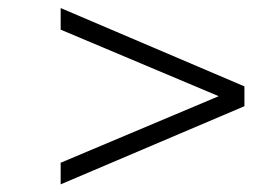

<svg xmlns="http://www.w3.org/2000/svg" viewBox="-20 -588 674 489"><path d="M134.5 -118.5V-173.5L537 -343L134.5 -512.5V-567.5L602.5 -368V-317.5Z"/></svg>

Font: Overpass ExtraLight
Style: Italic
Weight: 250
Italic angle: -10°
Designer: Delve Withrington, Dave Bailey, Thomas Jockin
Foundry: Delve Fonts LLC
Version: Version 4.000